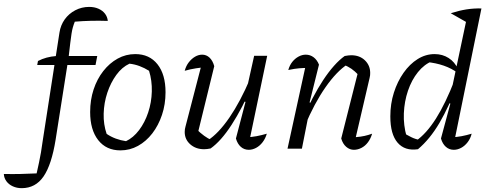

<svg xmlns="http://www.w3.org/2000/svg" viewBox="-150 -775 2536 1001"><path d="M-37 206Q-62 206 -83 196.5Q-104 187 -116.5 170Q-129 153 -130 132Q-84 133 -43 132Q-2 131 41 129Q48 97 53.5 72Q59 47 63.5 20Q68 -7 73 -43L160 -605Q166 -644 187.5 -674Q209 -704 242.5 -721.5Q276 -739 315 -739Q342 -739 363.5 -729.5Q385 -720 397.5 -703.5Q410 -687 412 -666Q322 -669 240 -662Q234 -647 230 -633Q226 -619 223 -600Q220 -581 216.5 -552Q213 -523 208 -479L140 -47Q119 84 77 145Q35 206 -37 206ZM44 -436 48 -457Q69 -468 93 -474.5Q117 -481 144 -483H357L348 -436Z M478 9Q404 9 362 -44.5Q320 -98 320 -191Q320 -254 338 -308.5Q356 -363 388.5 -404.5Q421 -446 463.5 -469.5Q506 -493 555 -493Q629 -493 671 -440Q713 -387 713 -294Q713 -231 694.5 -176Q676 -121 644 -79.5Q612 -38 569.5 -14.5Q527 9 478 9ZM507 -39Q545 -57 575 -96.5Q605 -136 622.5 -188.5Q640 -241 641.5 -298Q643 -355 627 -406Q603 -421 577.5 -430.5Q552 -440 525 -443Q486 -425 456.5 -384.5Q427 -344 409.5 -291.5Q392 -239 390.5 -182.5Q389 -126 406 -77Q428 -62 453.5 -52.5Q479 -43 507 -39Z M967 -430 881 -79 875 -101Q894 -82 914.5 -67Q935 -52 953 -45L933 -43Q989 -79 1046 -162Q1103 -245 1154 -365L1166 -334Q1140 -272 1112.5 -219.5Q1085 -167 1057.5 -124.5Q1030 -82 1002.5 -51Q975 -20 948 -1Q929 3 914 3Q871 3 842 -22.5Q813 -48 813 -87Q813 -102 817 -115L906 -458L938 -426Q904 -424 872.5 -419Q841 -414 813 -406Q820 -432 834.5 -450.5Q849 -469 867 -479.5Q885 -490 904 -490Q926 -490 942.5 -474.5Q959 -459 967 -430ZM1080 -53 1130 -244 1122 -246 1175 -484H1243L1147 -25L1132 -59Q1161 -60 1187.5 -65Q1214 -70 1241 -78Q1234 -53 1219 -33.5Q1204 -14 1185 -4Q1166 6 1147 6Q1123 6 1105.5 -9.5Q1088 -25 1080 -53Z M1629 -53 1718 -405 1721 -382Q1699 -405 1682 -416.5Q1665 -428 1642 -438L1662 -440Q1605 -403 1547 -320Q1489 -237 1439 -118L1427 -150Q1452 -210 1479.5 -262.5Q1507 -315 1535 -357.5Q1563 -400 1591.5 -432Q1620 -464 1647 -483Q1658 -485 1666 -486Q1674 -487 1681 -487Q1725 -487 1752.5 -460.5Q1780 -434 1780 -395Q1780 -389 1779.5 -382.5Q1779 -376 1777 -369L1705 -60Q1731 -62 1751 -66.5Q1771 -71 1790 -78Q1783 -53 1768.5 -33.5Q1754 -14 1734.5 -4Q1715 6 1695 6Q1673 6 1655 -9.5Q1637 -25 1629 -53ZM1349 0 1449 -458 1460 -421Q1434 -421 1410 -419Q1386 -417 1353 -410Q1360 -435 1374 -452.5Q1388 -470 1406.5 -480Q1425 -490 1444 -490Q1467 -490 1485 -476.5Q1503 -463 1513 -438L1464 -241L1471 -238L1424 0Z M2216 -25 2202 -59Q2230 -60 2256.5 -65Q2283 -70 2309 -78Q2303 -53 2288 -33.5Q2273 -14 2254 -4Q2235 6 2216 6Q2192 6 2174.5 -9.5Q2157 -25 2149 -53L2198 -235L2190 -238L2290 -711L2360 -731ZM2029 3Q1961 13 1923 -31Q1885 -75 1885 -168Q1885 -234 1903.5 -292Q1922 -350 1954 -395.5Q1986 -441 2027.5 -467Q2069 -493 2116 -493Q2157 -493 2189 -472.5Q2221 -452 2237 -416L2236 -395Q2173 -442 2072 -452L2105 -457Q2062 -440 2029 -399Q1996 -358 1977 -302Q1958 -246 1955.5 -184Q1953 -122 1970 -63L1949 -85Q1972 -71 1994 -60Q2016 -49 2041 -45L2018 -40Q2073 -78 2123 -157Q2173 -236 2221 -360L2239 -346Q2191 -219 2141 -134Q2091 -49 2029 3ZM2288 -656 2200 -706Q2244 -720 2282 -726Q2320 -732 2360 -731ZM2325 -755H2326V-754Z"/></svg>

Font: Piazzolla 24pt
Style: Italic
Weight: 400
Italic angle: -11.3°
Designer: Juan Pablo del Peral
Foundry: Huerta Tipografica
Version: Version 2.005